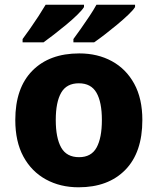

<svg xmlns="http://www.w3.org/2000/svg" viewBox="-20 -786 670 816"><path d="M585 -276Q585 -138 512.5 -64Q440 10 314 10Q236 10 175 -23.5Q114 -57 79.5 -120.5Q45 -184 45 -276Q45 -412 117.5 -485.5Q190 -559 317 -559Q395 -559 455.5 -526Q516 -493 550.5 -430Q585 -367 585 -276ZM217 -276Q217 -200 240 -159Q263 -118 316 -118Q368 -118 390.5 -159Q413 -200 413 -276Q413 -352 390 -392Q367 -432 315 -432Q263 -432 240 -392Q217 -352 217 -276ZM554 -756Q546 -743 525 -723Q504 -703 477.5 -681Q451 -659 425 -639Q399 -619 380 -606H292V-620Q306 -639 324 -664.5Q342 -690 360 -717Q378 -744 390 -766H554ZM337 -756Q329 -743 308.5 -723Q288 -703 261.5 -681Q235 -659 209 -639Q183 -619 165 -606H76V-620Q90 -639 108 -664.5Q126 -690 143.5 -717Q161 -744 174 -766H337Z"/></svg>

Font: Noto Sans Khmer UI ExtraBold
Style: Regular
Weight: 800
Designer: Danh Hong and the Monotype Design Team
Foundry: Monotype Imaging Inc.
Version: Version 2.002; ttfautohint (v1.8.4.7-5d5b)